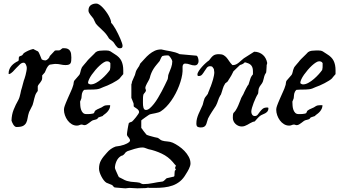

<svg xmlns="http://www.w3.org/2000/svg" viewBox="-20 -698 1889 1067"><path d="M43.9 -27.8Q44.9 -61 55.7 -88.1Q66.4 -115.2 82 -142.6Q85.9 -149.9 88.6 -158.9Q91.3 -168 93.3 -177.2Q95.2 -186.5 97.2 -195.6Q99.1 -204.6 102.1 -211.9L112.3 -250Q113.8 -253.9 116.7 -262.2Q119.6 -270.5 122.1 -280.8Q124.5 -291 126.7 -301.8Q128.9 -312.5 128.9 -320.8Q128.9 -324.2 127.7 -329.1Q126.5 -334 124.3 -338.6Q122.1 -343.3 118.9 -346.4Q115.7 -349.6 111.3 -349.6Q101.1 -349.6 91.1 -340.8Q81.1 -332 71 -320.8Q61 -309.6 51 -299.3Q41 -289.1 30.3 -286.1Q27.8 -287.1 27.8 -289.6Q27.8 -302.7 32.5 -313.7Q37.1 -324.7 44.9 -333.3Q52.7 -341.8 62 -348.1Q71.3 -354.5 81.1 -358.9Q83.5 -360.8 84 -364.3Q84.5 -367.7 84.5 -376Q84.5 -382.3 87.9 -384.3Q88.4 -384.8 94 -387Q99.6 -389.2 102.1 -390.1Q102.5 -390.6 104.2 -392.3Q106 -394 107.7 -396.2Q109.4 -398.4 110.6 -400.4Q111.8 -402.3 112.3 -402.8Q125 -411.1 137.5 -416.7Q149.9 -422.4 164.6 -425.8Q166 -424.8 169.7 -423.1Q173.3 -421.4 177.2 -419.2Q181.2 -417 184.8 -415.3Q188.5 -413.6 189.9 -413.1Q193.4 -410.6 196.5 -404.3Q199.7 -397.9 202.6 -390.6Q205.6 -383.3 208 -377Q210.4 -370.6 211.9 -367.7Q215.8 -365.2 220.9 -363.8Q226.1 -362.3 231.4 -362.3Q234.9 -362.3 239.3 -364.7Q243.7 -367.2 247.3 -370.8Q251 -374.5 253.7 -378.9Q256.3 -383.3 256.8 -386.7L284.7 -416.5Q286.6 -417.5 289.6 -417.7Q292.5 -418 296.4 -418H308.1Q309.6 -418 311.5 -418.9Q313.5 -419.9 314 -419.9Q314.5 -419.9 316.2 -421.4Q317.9 -422.9 320.1 -424.6Q322.3 -426.3 324.2 -427.7Q326.2 -429.2 326.7 -429.2Q326.7 -430.2 330.1 -430.2Q333.5 -430.2 335.9 -430.2Q349.1 -430.2 356.9 -426.3Q364.7 -422.4 369.1 -415.5Q373.5 -408.7 375 -399.2Q376.5 -389.6 376.5 -378.4Q376.5 -367.7 375.7 -359.6Q375 -351.6 371.8 -346.4Q368.7 -341.3 362.1 -338.9Q355.5 -336.4 343.8 -336.4Q330.6 -336.4 317.4 -339.6Q304.2 -342.8 287.1 -342.8Q285.6 -342.8 281.5 -342.3Q277.3 -341.8 272.2 -341.1Q267.1 -340.3 262.7 -339.6Q258.3 -338.9 256.8 -338.9Q250.5 -335 246.6 -330.1Q242.7 -325.2 239.7 -319.3Q236.8 -313.5 234.4 -307.4Q231.9 -301.3 229 -295.4L214.4 -278.8V-263.7Q213.9 -255.9 210.7 -250Q207.5 -244.1 203.4 -239Q199.2 -233.9 195.6 -229.2Q191.9 -224.6 189.9 -218.8V-193.4Q189.9 -192.4 187 -188.2Q184.1 -184.1 183.1 -183.1Q178.2 -175.8 175.3 -167Q172.4 -158.2 170.2 -149.4Q168 -140.6 166 -131.6Q164.1 -122.6 161.1 -114.3L141.6 -75.2Q135.7 -57.6 133.5 -42.2Q131.3 -26.9 125.7 -15.9Q120.1 -4.9 108.4 1.5Q96.7 7.8 71.8 7.8Q66.4 7.8 61.8 3.7Q57.1 -0.5 53.5 -6.3Q49.8 -12.2 47.4 -18.3Q44.9 -24.4 43.9 -27.8Z M336.4 -98.1Q336.9 -101.6 339.6 -109.4Q342.3 -117.2 345.9 -126Q349.6 -134.8 353 -142.8Q356.4 -150.9 358.4 -155.3Q365.2 -171.9 373.5 -189.2Q381.8 -206.5 386.2 -222.2Q387.7 -225.1 388.2 -229Q388.7 -232.9 389.2 -236.8Q389.6 -240.7 390.6 -244.6Q391.6 -248.5 394 -251L419.4 -280.3Q422.4 -283.7 424.1 -288.6Q425.8 -293.5 427 -298.6Q428.2 -303.7 429.4 -308.8Q430.7 -314 432.6 -317.4Q432.6 -318.8 434.8 -322.8Q437 -326.7 438 -327.6Q440.4 -330.6 444.6 -335.7Q448.7 -340.8 453.1 -345.7Q457.5 -350.6 460.7 -354.5Q463.9 -358.4 463.9 -358.9Q465.8 -361.8 472.7 -368.7Q479.5 -375.5 487.3 -383.1Q495.1 -390.6 502.2 -397.7Q509.3 -404.8 512.2 -408.2Q521 -414.6 533 -416Q544.9 -417.5 556.2 -417.5H571.3Q579.1 -417.5 584.2 -416.3Q589.4 -415 593.8 -412.6Q598.1 -410.2 603.5 -406.2Q608.9 -402.3 617.7 -397Q644 -381.3 654.5 -359.9Q665 -338.4 665 -307.6V-286.1Q664.1 -285.2 661.4 -282Q658.7 -278.8 655.5 -275.1Q652.3 -271.5 649.7 -268.3Q647 -265.1 646.5 -263.7Q640.6 -257.3 628.9 -250Q617.2 -242.7 603.8 -235.6Q590.3 -228.5 577.1 -222.9Q564 -217.3 555.2 -214.4Q533.7 -203.6 518.1 -201.9Q502.4 -200.2 485.8 -200.2Q477.1 -200.2 468.3 -200Q459.5 -199.7 447.8 -198.7Q441.9 -193.4 439.2 -188Q436.5 -182.6 435.3 -177.2Q434.1 -171.9 433.8 -165.8Q433.6 -159.7 432.6 -152.8Q432.6 -152.3 431.6 -149.7Q430.7 -147 429.4 -143.8Q428.2 -140.6 427 -137.7Q425.8 -134.8 425.3 -134.3V-129.4Q425.3 -120.6 426.3 -109.4Q427.2 -98.1 430.7 -88.1Q434.1 -78.1 440.9 -71Q447.8 -64 460 -64Q462.9 -64 468.5 -64Q474.1 -64 480.5 -64.5Q486.8 -64.9 492.9 -66.2Q499 -67.4 502 -69.3Q502.4 -69.8 503.4 -72Q504.4 -74.2 505.4 -76.7Q506.3 -79.1 507.6 -81.3Q508.8 -83.5 509.8 -83.5Q518.6 -90.3 532 -95.5Q545.4 -100.6 555.2 -107.9Q561 -111.3 566.7 -112.3Q572.3 -113.3 578.1 -113.3H592.3Q592.3 -103.5 588.9 -95.5Q585.4 -87.4 580.1 -80.6Q574.7 -73.7 567.9 -68.1Q561 -62.5 554.2 -57.6L550.3 -53.2L527.3 -45.4Q526.9 -45.4 525.6 -43.7Q524.4 -42 522.9 -40.3Q521.5 -38.6 520 -37.1Q518.6 -35.6 517.1 -35.6Q516.6 -35.2 514.2 -34.4Q511.7 -33.7 509.3 -33Q506.8 -32.2 504.6 -31.7Q502.4 -31.2 502 -31.2Q494.6 -29.8 488 -24.9Q481.4 -20 475.1 -15.1Q468.8 -10.3 462.2 -6.3Q455.6 -2.4 447.8 -2.4Q444.8 -2.4 441.2 -4.2Q437.5 -5.9 435.1 -5.9Q427.7 -5.9 421.6 -2.9Q415.5 0 407.2 0Q391.6 0 378.4 -8.1Q365.2 -16.1 355.7 -29.1Q346.2 -42 340.8 -57.6Q335.4 -73.2 335.4 -87.9ZM469.2 -237.3Q469.2 -235.4 471.2 -233.9Q473.1 -232.4 475.6 -231.2Q478 -230 480.5 -229.5Q482.9 -229 484.4 -229Q498.5 -229 514.4 -237.8Q530.3 -246.6 544.9 -259.3Q559.6 -272 571.8 -285.6Q584 -299.3 590.8 -309.1Q592.8 -316.9 593 -322.8Q593.3 -328.6 593.3 -335.4V-347.2Q589.8 -353 585.2 -355.2Q580.6 -357.4 573.7 -357.4Q566.4 -357.4 555.9 -350.8Q545.4 -344.2 533.7 -333.5Q522 -322.8 510.5 -309.3Q499 -295.9 489.7 -282.7Q480.5 -269.5 474.9 -257.3Q469.2 -245.1 469.2 -237.3ZM471.7 -639.2Q471.7 -659.7 484.1 -668.9Q496.6 -678.2 515.6 -678.2Q522.9 -678.2 532.2 -672.1Q541.5 -666 550.8 -656.2Q560.1 -646.5 568.8 -634.5Q577.6 -622.6 584.2 -610.6Q590.8 -598.6 594.5 -588.1Q598.1 -577.6 597.7 -570.8Q602.1 -567.4 608.6 -558.1Q615.2 -548.8 622.3 -536.4Q629.4 -523.9 636.2 -509.8Q643.1 -495.6 648.7 -482.7Q654.3 -469.7 657.7 -459.2Q661.1 -448.7 661.1 -443.8Q661.1 -436.5 658 -433.1Q654.8 -429.7 646 -429.7Q637.7 -429.7 632.3 -434.6Q627 -439.5 622.6 -445.8Q618.2 -452.1 614 -458.7Q609.9 -465.3 604.5 -469.2Q594.2 -477.1 590.3 -480Q586.4 -482.9 585 -485.1Q583.5 -487.3 582 -490.5Q580.6 -493.7 574.7 -501.5Q568.4 -510.7 560.5 -518.8Q552.7 -526.9 544.4 -534.7Q536.1 -542.5 527.8 -550.3Q519.5 -558.1 512.2 -567.4Q511.7 -568.4 509.8 -572.3Q507.8 -576.2 505.6 -580.6Q503.4 -585 501.7 -588.9Q500 -592.8 499.5 -593.8Q496.6 -598.6 491.9 -603.8Q487.3 -608.9 482.9 -614.7Q478.5 -620.6 475.1 -626.7Q471.7 -632.8 471.7 -639.2Z M530.3 239.3Q530.3 225.1 533.2 213.6Q536.1 202.1 542 191.9Q547.9 181.6 555.9 171.6Q564 161.6 574.2 150.4Q593.8 127 621.6 116.7Q622.6 116.2 627.9 115.5Q633.3 114.7 639.4 113.8Q645.5 112.8 650.6 111.8Q655.8 110.8 656.7 109.9Q661.1 109.4 668.7 106.7Q676.3 104 683.8 100.3Q691.4 96.7 697 92Q702.6 87.4 702.6 83Q702.6 77.1 699.5 73Q696.3 68.8 693.4 64Q689.9 61 687.7 56.9Q685.5 52.7 685.5 48.3Q685.5 44.4 686.8 35.6Q688 26.9 689.7 16.8Q691.4 6.8 693.1 -1.7Q694.8 -10.3 695.8 -13.7Q696.8 -14.6 698.7 -16.1Q700.7 -17.1 703.9 -18.6Q707 -20 713.4 -22Q715.3 -23.4 721.9 -30.5Q728.5 -37.6 735.4 -46.4Q742.2 -55.2 747.6 -63.2Q752.9 -71.3 752.9 -74.2Q752.9 -80.1 750.5 -84Q748 -87.9 744.1 -91.3Q740.2 -94.7 735.6 -97.4Q731 -100.1 727.1 -103Q723.6 -105 723.1 -107.7Q722.7 -110.4 722.7 -114.7Q722.7 -116.7 722.7 -119.6Q722.7 -122.6 721.7 -125Q720.7 -126.5 719.2 -130.9Q717.8 -135.3 715.8 -139.9Q713.9 -144.5 712.4 -148.4Q710.9 -152.3 710 -153.8V-229Q711.9 -232.9 712.6 -236.6Q713.4 -240.2 713.4 -243.2Q714.8 -247.1 717.3 -252.7Q719.7 -258.3 722.2 -263.9Q724.6 -269.5 726.6 -274.2Q728.5 -278.8 729.5 -280.3Q730 -281.2 731 -285.2Q731.9 -289.1 733.2 -293.5Q734.4 -297.9 735.6 -301.5Q736.8 -305.2 737.8 -306.6Q738.3 -307.1 740.2 -310.8Q742.2 -314.5 744.9 -318.4Q747.6 -322.3 749.8 -325.9Q752 -329.6 752.9 -330.1L759.3 -344.7Q771.5 -357.4 783.7 -371.3Q795.9 -385.3 809.8 -396.7Q823.7 -408.2 839.8 -415.8Q856 -423.3 876.5 -423.3Q889.6 -419.9 902.6 -417.7Q915.5 -415.5 928.2 -413.1Q940.9 -410.6 953.6 -407Q966.3 -403.3 978.5 -397L1070.8 -388.7Q1074.2 -388.7 1076.7 -385Q1079.1 -381.3 1080.6 -376.5Q1082 -371.6 1082.8 -366.5Q1083.5 -361.3 1083.5 -358.4Q1083.5 -348.6 1077.9 -341.6Q1072.3 -334.5 1061.5 -334.5Q1048.8 -334.5 1035.6 -339.6Q1022.5 -344.7 1008.3 -344.7Q1001.5 -344.7 998 -339.1Q994.6 -333.5 994.6 -327.6V-302.2Q993.7 -284.2 988.5 -263.4Q983.4 -242.7 975.1 -220.9Q966.8 -199.2 955.8 -178.2Q944.8 -157.2 931.6 -138.4Q918.5 -119.6 903.8 -104.5Q889.2 -89.4 874 -79.6Q867.7 -75.2 859.6 -73Q851.6 -70.8 842.8 -68.8Q834 -66.9 825.4 -65.4Q816.9 -64 809.6 -61Q808.1 -60.1 801 -55.2Q793.9 -50.3 785.9 -44.7Q777.8 -39.1 771.5 -34.2Q765.1 -29.3 765.1 -28.8V12.7Q765.1 13.7 767.1 15.6Q769 17.6 770 18.6Q771 21 774.4 25.6Q777.8 30.3 781.7 35.2Q785.6 40 789.1 44.2Q792.5 48.3 793.5 49.8Q794.4 50.8 797.1 52Q799.8 53.2 800.3 53.2Q802.2 54.2 809.1 56.2Q815.9 58.1 824 60.3Q832 62.5 839.6 64.5Q847.2 66.4 851.1 66.9Q856 67.4 859.4 69.6Q862.8 71.8 866 74.2Q869.1 76.7 872.3 79.1Q875.5 81.5 879.9 83Q894.5 87.4 909.9 88.1Q925.3 88.9 940.4 95.2Q955.6 102.1 972.9 113.8Q990.2 125.5 1004.9 140.6Q1019.5 155.8 1029.1 173.6Q1038.6 191.4 1038.6 210.4Q1038.6 217.3 1036.1 225.1Q1033.7 232.9 1029.8 240.7Q1025.9 248.5 1021.5 256.1Q1017.1 263.7 1013.2 269.5Q999 294.4 980.5 309.6Q961.9 324.7 939.5 332.8Q917 340.8 891.8 343.5Q866.7 346.2 840.3 346.2H807.1Q806.2 345.7 805.7 345.2Q805.2 344.7 803.7 344.7L790.5 347.2L743.2 348.6L699.2 346.2L677.2 348.6Q673.8 348.6 665.8 347.9Q657.7 347.2 648.7 346.4Q639.6 345.7 631.3 345Q623 344.2 618.7 343.8Q614.3 343.8 610.1 338.1Q606 332.5 602.5 330.1L571.3 317.4Q564 313 556.6 303.5Q549.3 293.9 543.5 282.7Q537.6 271.5 533.9 260Q530.3 248.5 530.3 239.3ZM618.7 235.8Q618.7 237.3 621.8 245.1Q625 252.9 629.2 262Q633.3 271 636.7 278.6Q640.1 286.1 640.6 286.1L660.2 295.9Q674.3 304.2 685.3 307.4Q696.3 310.5 707 312Q717.8 313.5 729.2 314Q740.7 314.5 755.9 317.4Q756.3 317.4 762.2 320.8Q768.1 324.2 774.9 325.2Q802.7 325.2 829.3 319.6Q856 314 882.3 311Q885.7 310.5 889.4 307.9Q893.1 305.2 896.2 302Q899.4 298.8 902.1 296.1Q904.8 293.5 906.2 292.5L946.8 283.2L949.2 279.8Q949.2 278.3 949.5 274.4Q949.7 270.5 950 265.6Q950.2 260.7 950.7 256.6Q951.2 252.4 951.7 251L957.5 244.1Q956.1 242.2 955.1 240.2Q952.6 236.8 952.6 235.8L957.5 222.2Q957.5 221.2 955.1 219.2Q952.6 217.3 951.7 216.3L940.4 202.6Q915 172.9 878.9 155.8Q842.8 138.7 804.7 130.9Q794.9 127.9 787.8 124.8Q780.8 121.6 771.5 121.6Q761.2 121.6 750.2 123.8Q739.3 126 728.3 129.2Q717.3 132.3 707 136Q696.8 139.6 688 142.1Q687 143.1 685.3 144.5Q683.6 146 681.2 146Q677.7 148.9 676 151.4Q674.3 153.8 672.6 156Q670.9 158.2 668.2 160.9Q665.5 163.6 660.2 166.5Q659.2 166.5 655.5 167.5Q651.9 168.5 650.9 169.9Q635.3 179.7 627 198.7Q618.7 217.8 618.7 235.8ZM774.4 -126Q774.4 -119.6 774.9 -112.8Q775.4 -106 777.1 -100.1Q778.8 -94.2 782 -90.6Q785.2 -86.9 791 -86.9Q801.3 -86.9 812.5 -96.4Q823.7 -106 835.4 -120.8Q847.2 -135.7 858.2 -154.3Q869.1 -172.9 878.9 -190.9Q888.7 -209 896 -224.6Q903.3 -240.2 907.7 -249Q913.6 -258.3 913.8 -269.5Q914.1 -280.8 918 -289.1Q924.8 -304.7 931.2 -322.8Q937.5 -340.8 937.5 -357.4Q937.5 -359.9 935.1 -365.2Q932.6 -370.6 929 -376Q925.3 -381.3 921.6 -385.5Q918 -389.6 916 -389.6Q913.6 -390.1 911.1 -390.1Q908.7 -390.1 906.2 -390.1Q900.4 -390.1 894.5 -389.2Q888.7 -388.2 882.3 -386.7Q876 -380.4 873.8 -373.5Q871.6 -366.7 867.2 -358.9Q857.4 -347.2 848.9 -336.9Q840.3 -326.7 833.5 -315.9Q826.7 -305.2 821.3 -292.7Q815.9 -280.3 812 -263.7L811 -261.7Q810.5 -260.7 810.3 -259.8Q810.1 -258.8 809.6 -257.8Q807.1 -252.4 803.5 -246.3Q799.8 -240.2 796.4 -233.6Q793 -227.1 790.3 -220.5Q787.6 -213.9 787.6 -208L791 -196.8Q791 -192.9 789.3 -189.7Q787.6 -186.5 785.4 -183.8Q783.2 -181.2 780.8 -178.5Q778.3 -175.8 776.9 -172.4Q774.9 -163.6 774.7 -155.3Q774.4 -147 774.4 -136.7Z M1071.3 -11.7Q1071.3 -26.4 1074.7 -39.3Q1078.1 -52.2 1083.3 -64.5Q1088.4 -76.7 1094.5 -88.9Q1100.6 -101.1 1106 -114.3Q1106.4 -115.2 1107.4 -118.9Q1108.4 -122.6 1109.4 -126.7Q1110.4 -130.9 1111.3 -134.5Q1112.3 -138.2 1112.8 -139.2Q1114.7 -147 1116.7 -151.1Q1118.7 -155.3 1121.1 -158.4Q1123.5 -161.6 1126.5 -165Q1129.4 -168.5 1133.8 -174.8Q1134.8 -174.8 1135.5 -177.2Q1136.2 -179.7 1136.2 -180.7Q1136.7 -182.1 1138.9 -187.5Q1141.1 -192.9 1143.6 -199.2Q1146 -205.6 1147.9 -210.9Q1149.9 -216.3 1150.9 -217.3Q1153.8 -225.6 1157.5 -236.1Q1161.1 -246.6 1164.1 -257.1Q1167 -267.6 1168.9 -277.8Q1170.9 -288.1 1170.9 -296.4L1168.5 -314.5Q1164.6 -321.3 1160.9 -325.7Q1157.2 -330.1 1147.5 -330.1Q1136.2 -330.1 1129.4 -321.5Q1122.6 -313 1116.5 -302.7Q1110.4 -292.5 1103.3 -283.9Q1096.2 -275.4 1084 -275.4Q1079.6 -275.4 1078.4 -277.6Q1077.1 -279.8 1077.1 -283.7Q1077.1 -292 1084.7 -303.7Q1092.3 -315.4 1102.8 -327.1Q1113.3 -338.9 1124.3 -348.6Q1135.3 -358.4 1141.6 -362.3Q1147.9 -371.1 1153.6 -377.7Q1159.2 -384.3 1165 -388.7Q1170.9 -393.1 1178.5 -395Q1186 -397 1196.3 -397Q1212.9 -397 1222.4 -391.6Q1231.9 -386.2 1239.3 -377.7Q1246.6 -369.1 1253.4 -358.4Q1260.3 -347.7 1271 -336.9Q1271.5 -336.4 1272 -336.4H1273.4H1275.9Q1284.7 -336.4 1292.7 -340.6Q1300.8 -344.7 1308.1 -350.8Q1315.4 -356.9 1322.3 -363.3Q1329.1 -369.6 1335 -374L1392.6 -410.6Q1407.2 -410.6 1419.7 -405.8Q1432.1 -400.9 1441.4 -392.6Q1450.7 -384.3 1456.5 -373Q1462.4 -361.8 1464.8 -348.6V-348.1Q1464.8 -346.2 1463.9 -342Q1462.9 -337.9 1461.9 -336.9Q1461.9 -334.5 1461.7 -328.4Q1461.4 -322.3 1460.9 -315.7Q1460.4 -309.1 1460 -303.2Q1459.5 -297.4 1459 -294.9Q1454.6 -288.6 1452.1 -283.2Q1449.7 -277.8 1448.2 -272.2Q1446.8 -266.6 1445.1 -259.5Q1443.4 -252.4 1440.4 -243.2Q1438.5 -238.3 1435.3 -233.9Q1432.1 -229.5 1429 -225.3Q1425.8 -221.2 1422.9 -216.6Q1419.9 -211.9 1418.5 -207Q1418 -205.6 1417.2 -201.7Q1416.5 -197.8 1416 -193.4Q1415.5 -189 1415.3 -185.3Q1415 -181.6 1415 -180.7Q1414.6 -179.7 1414.1 -178.2Q1413.1 -175.3 1412.6 -174.8Q1407.7 -167.5 1401.6 -154.5Q1395.5 -141.6 1389.9 -127.2Q1384.3 -112.8 1380.4 -99.1Q1376.5 -85.4 1376.5 -76.7Q1376.5 -68.4 1381.3 -60.8Q1386.2 -53.2 1396 -53.2Q1405.8 -53.2 1411.9 -60.5Q1418 -67.9 1424.3 -76.9Q1430.7 -85.9 1439.7 -93.3Q1448.7 -100.6 1464.4 -100.6Q1466.8 -100.6 1469.2 -100.1Q1471.7 -99.6 1471.7 -96.2Q1471.7 -85.4 1466.6 -79.1Q1461.4 -72.8 1454.1 -68.6Q1446.8 -64.5 1438.5 -61.3Q1430.2 -58.1 1424.3 -53.2Q1422.4 -51.8 1418.2 -47.9Q1414.1 -43.9 1409.7 -39.1Q1405.3 -34.2 1401.4 -29.8Q1397.5 -25.4 1396 -23.4Q1394.5 -22.9 1390.6 -22Q1386.7 -21 1385.7 -21Q1377.9 -18.1 1370.6 -13.7Q1363.3 -9.3 1355.7 -5.1Q1348.1 -1 1340.3 2Q1332.5 4.9 1323.2 4.9Q1313.5 4.9 1304.4 1Q1295.4 -2.9 1288.6 -9.5Q1281.7 -16.1 1277.8 -24.7Q1273.9 -33.2 1273.9 -43Q1273.9 -49.8 1274.4 -57.1Q1274.9 -64.5 1277.3 -70.3Q1277.8 -70.3 1279.8 -72.5Q1281.7 -74.7 1283.9 -77.1Q1286.1 -79.6 1287.8 -81.8Q1289.6 -84 1289.6 -84.5Q1297.9 -97.2 1304.4 -112.8Q1311 -128.4 1316.4 -142.6Q1317.9 -148.4 1320.6 -153.8Q1323.2 -159.2 1326.4 -164.3Q1329.6 -169.4 1332.5 -174.8Q1335.4 -180.2 1337.4 -186Q1338.9 -189 1341.1 -193.6Q1343.3 -198.2 1345.7 -202.9Q1348.1 -207.5 1349.9 -210.9Q1351.6 -214.4 1352.1 -214.4Q1352.1 -215.3 1353.5 -217.5Q1355 -219.7 1356.9 -223.1Q1361.3 -227.5 1361.3 -229Q1366.7 -243.7 1370.6 -258.1Q1374.5 -272.5 1385.7 -284.7V-301.8Q1385.7 -321.3 1377.7 -332.5Q1369.6 -343.8 1352.1 -348.6Q1351.1 -349.6 1346.4 -350.6Q1341.8 -351.6 1340.8 -351.6Q1340.3 -351.6 1338.6 -350.1Q1336.9 -348.6 1335.2 -347.2Q1333.5 -345.7 1331.8 -344.2Q1330.1 -342.8 1329.1 -342.8Q1326.7 -340.8 1320.8 -338.9Q1314.9 -336.9 1314 -336.9Q1311.5 -334.5 1306.2 -329.6Q1300.8 -324.7 1295.2 -319.1Q1289.6 -313.5 1284.4 -308.6Q1279.3 -303.7 1277.3 -301.8L1271 -289.1Q1269.5 -285.2 1265.6 -278.6Q1261.7 -272 1257.6 -265.4Q1253.4 -258.8 1250 -253.4Q1246.6 -248 1246.1 -246.6Q1246.1 -246.1 1244.1 -244.4Q1242.2 -242.7 1239.7 -240.7Q1237.3 -238.8 1235.1 -237.1Q1232.9 -235.4 1231.9 -234.9Q1226.1 -225.6 1223.1 -218.8Q1220.2 -211.9 1218.3 -205.6Q1216.3 -199.2 1214.1 -191.9Q1211.9 -184.6 1208.5 -174.8Q1208.5 -173.8 1206.8 -170.9Q1205.1 -168 1204.1 -167.5Q1195.8 -152.8 1191.7 -138.9Q1187.5 -125 1179.7 -109.9Q1168.5 -92.8 1157.2 -75.7Q1146 -58.6 1136.2 -39.6Q1132.3 -29.3 1130.1 -20.3Q1127.9 -11.2 1124.5 -4.4Q1121.1 2.4 1114.5 6.3Q1107.9 10.3 1095.7 10.3Q1084 10.3 1077.6 6.3Q1071.3 2.4 1071.3 -11.7Z M1516.1 -98.1Q1516.6 -101.6 1519.3 -109.4Q1522 -117.2 1525.6 -126Q1529.3 -134.8 1532.7 -142.8Q1536.1 -150.9 1538.1 -155.3Q1544.9 -171.9 1553.2 -189.2Q1561.5 -206.5 1565.9 -222.2Q1567.4 -225.1 1567.9 -229Q1568.4 -232.9 1568.8 -236.8Q1569.3 -240.7 1570.3 -244.6Q1571.3 -248.5 1573.7 -251L1599.1 -280.3Q1602.1 -283.7 1603.8 -288.6Q1605.5 -293.5 1606.7 -298.6Q1607.9 -303.7 1609.1 -308.8Q1610.4 -314 1612.3 -317.4Q1612.3 -318.8 1614.5 -322.8Q1616.7 -326.7 1617.7 -327.6Q1620.1 -330.6 1624.3 -335.7Q1628.4 -340.8 1632.8 -345.7Q1637.2 -350.6 1640.4 -354.5Q1643.6 -358.4 1643.6 -358.9Q1645.5 -361.8 1652.3 -368.7Q1659.2 -375.5 1667 -383.1Q1674.8 -390.6 1681.9 -397.7Q1689 -404.8 1691.9 -408.2Q1700.7 -414.6 1712.6 -416Q1724.6 -417.5 1735.8 -417.5H1751Q1758.8 -417.5 1763.9 -416.3Q1769 -415 1773.4 -412.6Q1777.8 -410.2 1783.2 -406.2Q1788.6 -402.3 1797.4 -397Q1823.7 -381.3 1834.2 -359.9Q1844.7 -338.4 1844.7 -307.6V-286.1Q1843.8 -285.2 1841.1 -282Q1838.4 -278.8 1835.2 -275.1Q1832 -271.5 1829.3 -268.3Q1826.7 -265.1 1826.2 -263.7Q1820.3 -257.3 1808.6 -250Q1796.9 -242.7 1783.4 -235.6Q1770 -228.5 1756.8 -222.9Q1743.7 -217.3 1734.9 -214.4Q1713.4 -203.6 1697.8 -201.9Q1682.1 -200.2 1665.5 -200.2Q1656.7 -200.2 1647.9 -200Q1639.2 -199.7 1627.4 -198.7Q1621.6 -193.4 1618.9 -188Q1616.2 -182.6 1615 -177.2Q1613.8 -171.9 1613.5 -165.8Q1613.3 -159.7 1612.3 -152.8Q1612.3 -152.3 1611.3 -149.7Q1610.4 -147 1609.1 -143.8Q1607.9 -140.6 1606.7 -137.7Q1605.5 -134.8 1605 -134.3V-129.4Q1605 -120.6 1606 -109.4Q1606.9 -98.1 1610.4 -88.1Q1613.8 -78.1 1620.6 -71Q1627.4 -64 1639.6 -64Q1642.6 -64 1648.2 -64Q1653.8 -64 1660.2 -64.5Q1666.5 -64.9 1672.6 -66.2Q1678.7 -67.4 1681.6 -69.3Q1682.1 -69.8 1683.1 -72Q1684.1 -74.2 1685.1 -76.7Q1686 -79.1 1687.3 -81.3Q1688.5 -83.5 1689.5 -83.5Q1698.2 -90.3 1711.7 -95.5Q1725.1 -100.6 1734.9 -107.9Q1740.7 -111.3 1746.3 -112.3Q1752 -113.3 1757.8 -113.3H1772Q1772 -103.5 1768.6 -95.5Q1765.1 -87.4 1759.8 -80.6Q1754.4 -73.7 1747.6 -68.1Q1740.7 -62.5 1733.9 -57.6L1730 -53.2L1707 -45.4Q1706.5 -45.4 1705.3 -43.7Q1704.1 -42 1702.6 -40.3Q1701.2 -38.6 1699.7 -37.1Q1698.2 -35.6 1696.8 -35.6Q1696.3 -35.2 1693.8 -34.4Q1691.4 -33.7 1689 -33Q1686.5 -32.2 1684.3 -31.7Q1682.1 -31.2 1681.6 -31.2Q1674.3 -29.8 1667.7 -24.9Q1661.1 -20 1654.8 -15.1Q1648.4 -10.3 1641.8 -6.3Q1635.3 -2.4 1627.4 -2.4Q1624.5 -2.4 1620.8 -4.2Q1617.2 -5.9 1614.7 -5.9Q1607.4 -5.9 1601.3 -2.9Q1595.2 0 1586.9 0Q1571.3 0 1558.1 -8.1Q1544.9 -16.1 1535.4 -29.1Q1525.9 -42 1520.5 -57.6Q1515.1 -73.2 1515.1 -87.9ZM1648.9 -237.3Q1648.9 -235.4 1650.9 -233.9Q1652.8 -232.4 1655.3 -231.2Q1657.7 -230 1660.2 -229.5Q1662.6 -229 1664.1 -229Q1678.2 -229 1694.1 -237.8Q1710 -246.6 1724.6 -259.3Q1739.3 -272 1751.5 -285.6Q1763.7 -299.3 1770.5 -309.1Q1772.5 -316.9 1772.7 -322.8Q1772.9 -328.6 1772.9 -335.4V-347.2Q1769.5 -353 1764.9 -355.2Q1760.3 -357.4 1753.4 -357.4Q1746.1 -357.4 1735.6 -350.8Q1725.1 -344.2 1713.4 -333.5Q1701.7 -322.8 1690.2 -309.3Q1678.7 -295.9 1669.4 -282.7Q1660.2 -269.5 1654.5 -257.3Q1648.9 -245.1 1648.9 -237.3Z"/></svg>

Font: IM FELL English
Style: Italic
Weight: 400
Italic angle: -18°
Designer: Igino Marini
Foundry: Igino Marini
Version: 3.00